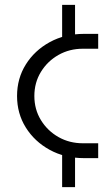

<svg xmlns="http://www.w3.org/2000/svg" viewBox="-20 -649 449 788"><path d="M235 119V-23L288 -15V119ZM235 -487V-629H288V-495ZM325 0Q246 0 184 -34Q122 -68 86 -125.5Q50 -183 50 -255Q50 -327 86 -384.5Q122 -442 184 -476Q246 -510 325 -510H383V-449H320Q265 -449 220 -423.5Q175 -398 148 -354Q121 -310 121 -255Q121 -200 148 -156Q175 -112 220 -86.5Q265 -61 320 -61H383V0Z"/></svg>

Font: MuseoModerno SemiBold Light
Style: Regular
Weight: 300
Version: Version 1.001